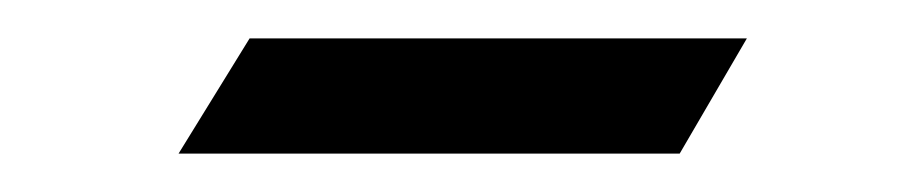

<svg xmlns="http://www.w3.org/2000/svg" viewBox="-20 -289 473 100"><path d="M110 -269H369L334 -209H73Z"/></svg>

Font: GFS Solomos
Style: Regular
Weight: 400
Designer: George D. Matthiopoulos
Foundry: George D. Matthiopoulos
Version: Version 1.000